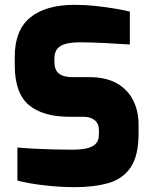

<svg xmlns="http://www.w3.org/2000/svg" viewBox="-20 -768 634 794"><path d="M288 6Q257 6 225.5 4Q194 2 163.5 -1.5Q133 -5 104.5 -10Q76 -15 52 -21V-158Q84 -155 123 -153Q162 -151 202.5 -150Q243 -149 279 -149Q314 -149 338.5 -154.5Q363 -160 376 -173.5Q389 -187 389 -211V-230Q389 -257 371.5 -271Q354 -285 327 -285H269Q157 -285 99 -334Q41 -383 41 -499V-534Q41 -643 105 -695.5Q169 -748 289 -748Q333 -748 374 -743.5Q415 -739 452 -733Q489 -727 517 -720V-584Q471 -587 414 -590Q357 -593 310 -593Q279 -593 255 -587.5Q231 -582 218 -567.5Q205 -553 205 -525V-511Q205 -479 223.5 -464Q242 -449 280 -449H349Q418 -449 463 -423.5Q508 -398 530.5 -353.5Q553 -309 553 -253V-216Q553 -124 520.5 -76Q488 -28 428.5 -11Q369 6 288 6Z"/></svg>

Font: Exo Thin ExtraBold
Style: Regular
Weight: 800
Version: Version 2.000